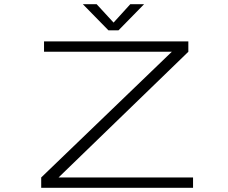

<svg xmlns="http://www.w3.org/2000/svg" viewBox="-20 -898 1090 918"><path d="M669 -878 546.5 -753H498.5L376 -878H442L523 -790L603 -878ZM260 -49.5H903V0H177V-49.5L801.5 -650.5H190.5V-700H880.5V-650.5Z"/></svg>

Font: League Mono Extended UltraLight
Style: Regular
Weight: 200
Width: 9
Designer: Tyler Finck
Foundry: The League of Moveable Type / Tyler Finck
Version: Version 2.210